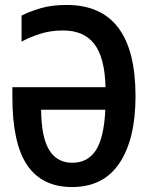

<svg xmlns="http://www.w3.org/2000/svg" viewBox="-20 -745 603 775"><path d="M271 10Q150 10 90 -78Q30 -166 30 -352V-393H406Q403 -512 361 -567Q319 -622 235 -622Q184 -622 142 -608.5Q100 -595 67 -577V-682Q98 -698 143 -711.5Q188 -725 249 -725Q527 -725 527 -357Q527 -184 462.5 -87Q398 10 271 10ZM272 -88Q334 -88 367 -138.5Q400 -189 405 -302H146Q147 -191 178.5 -139.5Q210 -88 272 -88Z"/></svg>

Font: Noto Sans Mono SemiCondensed SemiBold
Style: Regular
Weight: 600
Width: 4
Designer: Monotype Design Team
Foundry: Monotype Imaging Inc.
Version: Version 2.014; ttfautohint (v1.8.4.7-5d5b)